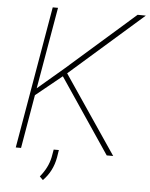

<svg xmlns="http://www.w3.org/2000/svg" viewBox="-58 -759 748 956"><g transform="rotate(5 316.0 -280.5)"><path d="M246.6 -373.5 116.2 -267.6 70.3 0H43.9L166.5 -710.9H192.9L122.1 -302.7L252.9 -414.1L590.8 -710.9L631.8 -710.4L266.6 -390.1L530.8 0H498.5ZM252.9 31.7Q240.2 102.1 192.4 149.9L175.8 133.3Q215.3 85.4 226.1 32.7L232.9 -5.9H258.8Z"/></g></svg>

Font: Roboto Thin
Style: Italic
Weight: 250
Italic angle: -12°
Designer: Google
Version: Version 2.134; 2016